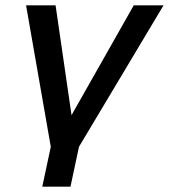

<svg xmlns="http://www.w3.org/2000/svg" viewBox="-20 -552 635 722"><path d="M139 150 171 0 78 -532H189L249 -119L483 -532H595L277 0L245 150Z"/></svg>

Font: Geist Medium
Style: Italic
Weight: 500
Italic angle: -12°
Designer: Basement.studio, Andrés Briganti, Mateo Zaragoza
Foundry: Basement.studio, Vercel, Andrés Briganti, Guido Ferreyra, Mateo Zaragoza
Version: Version 1.500; ttfautohint (v1.8.4.7-5d5b)